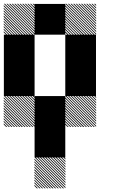

<svg xmlns="http://www.w3.org/2000/svg" viewBox="-21 -688 708 1042"><path d="M334.2 177.5 322.5 165.8H328.3L334.2 171.7ZM334.2 191.7 308.3 165.8H314.2L334.2 185.8ZM334.2 205.8 294.2 165.8H300L334.2 200ZM334.2 220 280 165.8H285.8L334.2 214.2ZM334.2 234.2 265.8 165.8H271.7L334.2 228.3ZM334.2 248.3 251.7 165.8H257.5L334.2 242.5ZM334.2 262.5 237.5 165.8H243.3L334.2 256.7ZM334.2 276.7 223.3 165.8H229.2L334.2 270.8ZM334.2 290.8 209.2 165.8H215L334.2 285ZM334.2 305 195 165.8H200.8L334.2 299.2ZM334.2 319.2 180.8 165.8H186.7L334.2 313.3ZM334.2 333.3 166.7 165.8H172.5L334.2 327.5ZM320.8 334.2 165.8 179.2V173.3L326.7 334.2ZM306.7 334.2 165.8 193.3V187.5L312.5 334.2ZM292.5 334.2 165.8 207.5V201.7L298.3 334.2ZM278.3 334.2 165.8 221.7V215.8L284.2 334.2ZM263.3 334.2 165.8 236.7V230L270 334.2ZM250 334.2 165.8 250V244.2L255.8 334.2ZM235.8 334.2 165.8 264.2V258.3L241.7 334.2ZM221.7 334.2 165.8 278.3V272.5L227.5 334.2ZM207.5 334.2 165.8 292.5V286.7L213.3 334.2ZM193.3 334.2 165.8 306.7V300.8L199.2 334.2ZM179.2 334.2 165.8 320.8V315L185 334.2ZM500.8 -155.8 489.2 -167.5H495L500.8 -161.7ZM500.8 -141.7 475 -167.5H480.8L500.8 -147.5ZM500.8 -127.5 460.8 -167.5H466.7L500.8 -133.3ZM500.8 -113.3 446.7 -167.5H452.5L500.8 -119.2ZM500.8 -99.2 432.5 -167.5H438.3L500.8 -105ZM500.8 -85 418.3 -167.5H424.2L500.8 -90.8ZM500.8 -70.8 404.2 -167.5H410L500.8 -76.7ZM500.8 -56.7 390 -167.5H395.8L500.8 -62.5ZM500.8 -42.5 375.8 -167.5H381.7L500.8 -48.3ZM500.8 -28.3 361.7 -167.5H367.5L500.8 -34.2ZM500.8 -14.2 347.5 -167.5H353.3L500.8 -20ZM500.8 0 333.3 -167.5H339.2L500.8 -5.8ZM487.5 0.8 332.5 -154.2V-160L493.3 0.8ZM473.3 0.8 332.5 -140V-145.8L479.2 0.8ZM459.2 0.8 332.5 -125.8V-131.7L465 0.8ZM445 0.8 332.5 -111.7V-117.5L450.8 0.8ZM430 0.8 332.5 -96.7V-103.3L436.7 0.8ZM416.7 0.8 332.5 -83.3V-89.2L422.5 0.8ZM402.5 0.8 332.5 -69.2V-75L408.3 0.8ZM388.3 0.8 332.5 -55V-60.8L394.2 0.8ZM374.2 0.8 332.5 -40.8V-46.7L380 0.8ZM360 0.8 332.5 -26.7V-32.5L365.8 0.8ZM345.8 0.8 332.5 -12.5V-18.3L351.7 0.8ZM167.5 -155.8 155.8 -167.5H161.7L167.5 -161.7ZM167.5 -141.7 141.7 -167.5H147.5L167.5 -147.5ZM167.5 -127.5 127.5 -167.5H133.3L167.5 -133.3ZM167.5 -113.3 113.3 -167.5H119.2L167.5 -119.2ZM167.5 -99.2 99.2 -167.5H105L167.5 -105ZM167.5 -85 85 -167.5H90.8L167.5 -90.8ZM167.5 -70.8 70.8 -167.5H76.7L167.5 -76.7ZM167.5 -56.7 56.7 -167.5H62.5L167.5 -62.5ZM167.5 -42.5 42.5 -167.5H48.3L167.5 -48.3ZM167.5 -28.3 28.3 -167.5H34.2L167.5 -34.2ZM167.5 -14.2 14.2 -167.5H20L167.5 -20ZM167.5 0 0 -167.5H5.8L167.5 -5.8ZM154.2 0.8 -0.8 -154.2V-160L160 0.8ZM140 0.8 -0.8 -140V-145.8L145.8 0.8ZM125.8 0.8 -0.8 -125.8V-131.7L131.7 0.8ZM111.7 0.8 -0.8 -111.7V-117.5L117.5 0.8ZM96.7 0.8 -0.8 -96.7V-103.3L103.3 0.8ZM83.3 0.8 -0.8 -83.3V-89.2L89.2 0.8ZM69.2 0.8 -0.8 -69.2V-75L75 0.8ZM55 0.8 -0.8 -55V-60.8L60.8 0.8ZM40.8 0.8 -0.8 -40.8V-46.7L46.7 0.8ZM26.7 0.8 -0.8 -26.7V-32.5L32.5 0.8ZM12.5 0.8 -0.8 -12.5V-18.3L18.3 0.8ZM500.8 -655.8 489.2 -667.5H495L500.8 -661.7ZM500.8 -641.7 475 -667.5H480.8L500.8 -647.5ZM500.8 -627.5 460.8 -667.5H466.7L500.8 -633.3ZM500.8 -613.3 446.7 -667.5H452.5L500.8 -619.2ZM500.8 -599.2 432.5 -667.5H438.3L500.8 -605ZM500.8 -585 418.3 -667.5H424.2L500.8 -590.8ZM500.8 -570.8 404.2 -667.5H410L500.8 -576.7ZM500.8 -556.7 390 -667.5H395.8L500.8 -562.5ZM500.8 -542.5 375.8 -667.5H381.7L500.8 -548.3ZM500.8 -528.3 361.7 -667.5H367.5L500.8 -534.2ZM500.8 -514.2 347.5 -667.5H353.3L500.8 -520ZM500.8 -500 333.3 -667.5H339.2L500.8 -505.8ZM487.5 -499.2 332.5 -654.2V-660L493.3 -499.2ZM473.3 -499.2 332.5 -640V-645.8L479.2 -499.2ZM459.2 -499.2 332.5 -625.8V-631.7L465 -499.2ZM445 -499.2 332.5 -611.7V-617.5L450.8 -499.2ZM430 -499.2 332.5 -596.7V-603.3L436.7 -499.2ZM416.7 -499.2 332.5 -583.3V-589.2L422.5 -499.2ZM402.5 -499.2 332.5 -569.2V-575L408.3 -499.2ZM388.3 -499.2 332.5 -555V-560.8L394.2 -499.2ZM374.2 -499.2 332.5 -540.8V-546.7L380 -499.2ZM360 -499.2 332.5 -526.7V-532.5L365.8 -499.2ZM345.8 -499.2 332.5 -512.5V-518.3L351.7 -499.2ZM167.5 -655.8 155.8 -667.5H161.7L167.5 -661.7ZM167.5 -641.7 141.7 -667.5H147.5L167.5 -647.5ZM167.5 -627.5 127.5 -667.5H133.3L167.5 -633.3ZM167.5 -613.3 113.3 -667.5H119.2L167.5 -619.2ZM167.5 -599.2 99.2 -667.5H105L167.5 -605ZM167.5 -585 85 -667.5H90.8L167.5 -590.8ZM167.5 -570.8 70.8 -667.5H76.7L167.5 -576.7ZM167.5 -556.7 56.7 -667.5H62.5L167.5 -562.5ZM167.5 -542.5 42.5 -667.5H48.3L167.5 -548.3ZM167.5 -528.3 28.3 -667.5H34.2L167.5 -534.2ZM167.5 -514.2 14.2 -667.5H20L167.5 -520ZM167.5 -500 0 -667.5H5.8L167.5 -505.8ZM154.2 -499.2 -0.8 -654.2V-660L160 -499.2ZM140 -499.2 -0.8 -640V-645.8L145.8 -499.2ZM125.8 -499.2 -0.8 -625.8V-631.7L131.7 -499.2ZM111.7 -499.2 -0.8 -611.7V-617.5L117.5 -499.2ZM96.7 -499.2 -0.8 -596.7V-603.3L103.3 -499.2ZM83.3 -499.2 -0.8 -583.3V-589.2L89.2 -499.2ZM69.2 -499.2 -0.8 -569.2V-575L75 -499.2ZM55 -499.2 -0.8 -555V-560.8L60.8 -499.2ZM40.8 -499.2 -0.8 -540.8V-546.7L46.7 -499.2ZM26.7 -499.2 -0.8 -526.7V-532.5L32.5 -499.2ZM12.5 -499.2 -0.8 -512.5V-518.3L18.3 -499.2ZM166.7 0H333.3V166.7H166.7ZM166.7 -166.7H333.3V166.7H166.7ZM333.3 -333.3H500V-166.7H333.3ZM0 -333.3H166.7V-166.7H0ZM333.3 -500H500V-166.7H333.3ZM0 -500H166.7V-166.7H0ZM166.7 -666.7H333.3V-500H166.7Z"/></svg>

Font: 0xA000-Pixelated-Mono
Style: Pixelated-Mono
Weight: 400
Version: Version 0.1